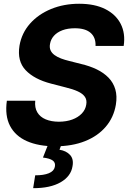

<svg xmlns="http://www.w3.org/2000/svg" viewBox="-20 -757 671 1007"><path d="M269.7 10.4Q181.6 10.1 120.9 -16.8Q60.2 -43.8 32.5 -97Q4.9 -150.2 16 -228.5H164.8Q161.1 -192.2 175.8 -167.7Q190.4 -143.2 219.7 -131Q248.9 -118.8 288.9 -118.6Q328.3 -118.8 359.1 -130.1Q389.9 -141.5 409.2 -161.8Q428.4 -182 432.4 -208.6Q436.7 -232.7 425.1 -249.4Q413.5 -266.1 387.7 -277.9Q361.9 -289.7 323.8 -298.8L247.9 -318.4Q159.8 -341.2 114.6 -388.8Q69.3 -436.4 82.2 -517.2Q93.6 -583.5 137.4 -633Q181.2 -682.4 248.2 -709.9Q315.2 -737.3 395.3 -737.3Q476.2 -737.3 531.7 -709.6Q587.2 -681.8 612.9 -632Q638.6 -582.1 628.7 -516H481.1Q482.9 -560.4 455.3 -584.6Q427.7 -608.8 372.7 -608.8Q335.2 -608.8 307.3 -598.3Q279.5 -587.8 263 -569.4Q246.5 -551 242.4 -527Q238.7 -507.6 245.2 -493.1Q251.7 -478.6 266 -468.2Q280.4 -457.7 300.3 -450.2Q320.2 -442.7 343 -437.3L405.1 -421.5Q450.7 -410.9 487.5 -393.1Q524.3 -375.2 549.4 -349.4Q574.5 -323.5 584.8 -288.4Q595.1 -253.2 587.7 -207.8Q576.5 -141.3 534.8 -92.4Q493.2 -43.5 425.9 -16.7Q358.7 10.1 269.7 10.4ZM233.8 -2.9H303.7L292 28.3Q327.4 33.9 347.4 55.6Q367.3 77.2 360.4 114.6Q352.3 167.6 298 198.9Q243.8 230.2 153.9 229.9L164.6 162.5Q209.1 162.7 236.1 151.6Q263.1 140.5 267.6 118.2Q272.3 96.4 256.8 85Q241.4 73.6 205.3 69.3Z"/></svg>

Font: Inter Tight
Style: Italic
Weight: 400
Italic angle: -9.39999°
Designer: Rasmus Andersson
Foundry: rsms
Version: Version 3.002